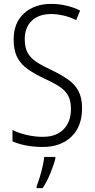

<svg xmlns="http://www.w3.org/2000/svg" viewBox="-20 -744 485 985"><path d="M401 -189Q401 -95 346 -42.5Q291 10 200 10Q110 10 44 -19V-77Q76 -61 117.5 -51.5Q159 -42 200 -42Q269 -42 306.5 -81Q344 -120 344 -185Q344 -227 329.5 -253.5Q315 -280 284.5 -300Q254 -320 205 -342Q159 -364 124 -388Q89 -412 69.5 -448Q50 -484 50 -541Q50 -628 104 -676Q158 -724 242 -724Q285 -724 323 -714.5Q361 -705 391 -690L371 -641Q338 -657 305 -664.5Q272 -672 242 -672Q179 -672 143 -637.5Q107 -603 107 -543Q107 -499 122.5 -472Q138 -445 168 -425.5Q198 -406 241 -386Q292 -362 328 -337Q364 -312 382.5 -277Q401 -242 401 -189ZM264 70Q255 105 237.5 147Q220 189 199 221H168V211Q175 194 183.5 166.5Q192 139 198.5 110Q205 81 207 61H264Z"/></svg>

Font: Noto Sans Khmer Condensed Light
Style: Regular
Weight: 300
Width: 3
Designer: Danh Hong and the Monotype Design Team
Foundry: Monotype Imaging Inc.
Version: Version 2.004; ttfautohint (v1.8.4.7-5d5b)